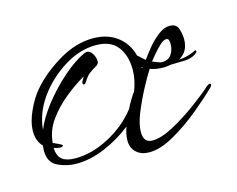

<svg xmlns="http://www.w3.org/2000/svg" viewBox="-53 -335 514 417"><g transform="rotate(-15 204.5 -126.5)"><path d="M238 9Q220 9 209 -1Q198 -11 198 -28Q198 -42 204 -58Q176 -36 143 -22Q110 -8 79 -8Q57 -8 37 -17.5Q17 -27 17 -54Q17 -57 17.5 -60Q18 -63 18 -65Q5 -78 5 -100Q5 -121 16.5 -146Q28 -171 42 -187Q67 -216 105.5 -239Q144 -262 183 -262Q215 -262 237 -245.5Q259 -229 266 -201Q271 -197 275 -193Q279 -189 282 -187Q289 -197 300 -210.5Q311 -224 324.5 -234.5Q338 -245 351 -245Q366 -245 370 -232.5Q374 -220 374 -209Q374 -181 352 -169Q368 -169 386 -177Q388 -179 391 -179Q393 -179 393 -177Q393 -175 391.5 -174Q390 -173 388 -171Q378 -164 363 -163.5Q348 -163 336 -163Q332 -163 326.5 -162Q321 -161 316 -161Q308 -161 300.5 -162Q293 -163 285 -166Q276 -152 263.5 -128.5Q251 -105 241 -80.5Q231 -56 231 -38Q231 -14 251 -14Q271 -14 299.5 -29.5Q328 -45 355 -65Q382 -85 396 -98Q398 -99 399.5 -100Q401 -101 402 -101Q405 -101 405 -98Q405 -96 402 -93Q385 -76 355.5 -51.5Q326 -27 294.5 -9Q263 9 238 9ZM79 -20Q117 -20 155.5 -40.5Q194 -61 219 -93Q229 -113 240 -128Q244 -139 246.5 -150.5Q249 -162 249 -174Q249 -206 233.5 -226Q218 -246 185 -246Q149 -246 113.5 -224Q78 -202 54 -168.5Q30 -135 27 -98Q37 -123 59 -151Q81 -179 108 -202.5Q135 -226 158 -236Q160 -236 160.5 -236.5Q161 -237 162 -237Q170 -237 175 -228.5Q180 -220 180 -213V-209Q180 -207 176 -203Q164 -196 157.5 -191Q151 -186 143 -173Q140 -170 139 -170Q136 -170 136 -174Q136 -177 138.5 -180.5Q141 -184 142 -187Q121 -175 98 -156.5Q75 -138 58.5 -115Q42 -92 40 -65Q42 -64 51 -60Q60 -56 60 -54Q60 -53 58 -52Q56 -51 55 -51Q51 -51 47 -52Q43 -53 39 -54Q40 -35 50 -27.5Q60 -20 79 -20ZM314 -173Q329 -173 336 -183Q343 -193 343 -207Q343 -210 342 -214.5Q341 -219 336 -219Q330 -219 321.5 -211Q313 -203 305.5 -194Q298 -185 294 -180Q296 -179 304 -176Q312 -173 314 -173ZM269 -171 271 -173 269 -175Z"/></g></svg>

Font: Sassy Frass
Style: Regular
Weight: 400
Designer: Robert E. Leuschke
Foundry: Robert E. Leuschke
Version: Version 1.010; ttfautohint (v1.8.3)